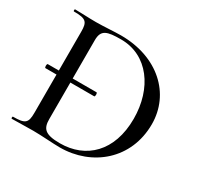

<svg xmlns="http://www.w3.org/2000/svg" viewBox="-138 -786 973 949"><g transform="rotate(30 348.0 -311.5)"><path d="M296 -627C259 -627 200 -622 155 -622C109 -622 68 -625 35 -625C31 -625 31 -613 35 -613C104 -613 116 -601 116 -544V-323H53C47 -323 47 -300 53 -300H116V-81C116 -23 103 -12 34 -12C30 -12 30 0 34 0C67 0 109 -2 155 -2C204 -2 270 4 310 4C493 4 647 -123 647 -323C647 -495 507 -627 296 -627ZM300 -14C213 -14 195 -38 195 -92V-300H331C337 -300 337 -323 331 -323H195V-542C195 -601 226 -610 306 -610C459 -610 556 -474 556 -301C556 -115 448 -14 300 -14Z"/></g></svg>

Font: Cormorant Infant Book
Style: Regular
Weight: 500
Designer: Christian Thalmann (Catharsis Fonts)
Version: Version 1.000;PS 002.000;hotconv 1.0.88;makeotf.lib2.5.64775